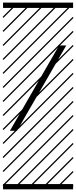

<svg xmlns="http://www.w3.org/2000/svg" viewBox="-23 -990 577 1453"><path d="M105.5 0H51.8L424.3 -646H478.5ZM0 402.8H530.3V442.9H0ZM0 -970.2H530.3V-930.2H0ZM526.9 410.6 533.7 417.5 525.4 425.8 518.6 418.9ZM526.9 304.7 533.7 311.5 419.4 425.8 412.6 418.9ZM526.9 198.7 533.7 205.6 313.5 425.8 306.6 418.9ZM526.9 92.3 533.7 99.1 207.5 425.8 200.7 418.9ZM526.9 -13.2 533.7 -6.3 101.6 425.8 94.7 418.9ZM526.9 -119.1 533.7 -112.3 3.4 418 -3.4 411.1ZM526.9 -225.6 533.7 -218.8 3.4 311.5 -3.4 304.7ZM526.9 -331.5 533.7 -324.7 3.4 205.6 -3.4 198.7ZM526.9 -438 533.7 -431.2 3.4 99.1 -3.4 92.3ZM526.9 -543.5 533.7 -536.6 3.4 -6.3 -3.4 -13.2ZM526.9 -649.4 533.7 -642.6 3.4 -112.3 -3.4 -119.1ZM526.9 -755.9 533.7 -749 3.4 -218.8 -3.4 -225.6ZM526.9 -861.8 533.7 -855 3.4 -324.7 -3.4 -331.5ZM516.6 -958 523.4 -951.2 3.4 -431.2 -3.4 -438ZM411.1 -958 418 -951.2 3.4 -536.6 -3.4 -543.5ZM305.2 -958 312 -951.2 3.4 -642.6 -3.4 -649.4ZM198.7 -958 205.6 -951.2 3.4 -749 -3.4 -755.9ZM92.3 -958 99.1 -951.2 3.4 -855 -3.4 -861.8Z"/></svg>

Font: AzarMehrMSRS3
Style: Regular
Weight: 1
Designer: Amin Abedi
Version: Version 1.00